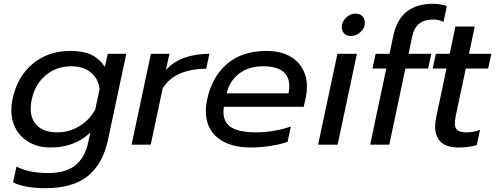

<svg xmlns="http://www.w3.org/2000/svg" viewBox="-20 -764 2619 1014"><path d="M49 199 67 116Q135 150 234 150Q327 150 378 109Q429 68 446 -13L457 -64Q375 15 246 15Q187 15 140 -9.5Q93 -34 66.5 -78.5Q40 -123 40 -182Q40 -210 46 -240Q70 -357 151.5 -426Q233 -495 352 -495Q419 -495 461 -475.5Q503 -456 534 -411L549 -480H647L550 -24Q523 101 444 165.5Q365 230 217 230Q168 230 123 222Q78 214 49 199ZM483 -186 506 -294Q499 -350 459 -382Q419 -414 357 -414Q278 -414 221.5 -366.5Q165 -319 148 -240Q142 -215 142 -191Q142 -132 178.5 -98.5Q215 -65 283 -65Q345 -65 399.5 -98Q454 -131 483 -186Z M777 -480H875L856 -394Q895 -438 954.5 -459Q1014 -480 1086 -480L1069 -401Q992 -401 932 -376Q872 -351 839 -297L776 0H675Z M1067 -178Q1067 -208 1074 -239Q1100 -359 1179.5 -427Q1259 -495 1389 -495Q1456 -495 1504 -470.5Q1552 -446 1576.5 -403Q1601 -360 1601 -306Q1601 -279 1595 -250L1584 -200H1162Q1160 -182 1160 -174Q1160 -117 1202 -91Q1244 -65 1333 -65Q1379 -65 1428 -73.5Q1477 -82 1516 -96L1499 -15Q1464 -2 1409.5 6.5Q1355 15 1304 15Q1194 15 1130.5 -35.5Q1067 -86 1067 -178ZM1504 -271Q1508 -297 1508 -308Q1508 -414 1369 -414Q1293 -414 1242.5 -375Q1192 -336 1177 -271Z M1785 -620Q1785 -649 1807.5 -670.5Q1830 -692 1858 -692Q1880 -692 1893.5 -679Q1907 -666 1907 -645Q1907 -616 1884.5 -595Q1862 -574 1833 -574Q1811 -574 1798 -587Q1785 -600 1785 -620ZM1762 -480H1865L1763 0H1660Z M2020 -402H1947L1964 -480H2037L2057 -574Q2092 -744 2266 -744Q2307 -744 2340 -732L2322 -648Q2298 -661 2267 -661Q2220 -661 2193 -638.5Q2166 -616 2156 -568L2138 -480H2258L2241 -402H2121L2036 0H1935Z M2278 -96Q2278 -119 2284 -146L2338 -402H2265L2282 -480H2355L2385 -624H2487L2457 -480H2575L2558 -402H2440L2387 -153Q2382 -126 2382 -113Q2382 -87 2396.5 -76Q2411 -65 2446 -65Q2461 -65 2480.5 -68.5Q2500 -72 2515 -78L2498 2Q2458 15 2401 15Q2340 15 2309 -13.5Q2278 -42 2278 -96Z"/></svg>

Font: Prompt
Style: Italic
Weight: 400
Italic angle: -12°
Designer: Katatrad Team
Foundry: CadsonDemak
Version: Version 1.001